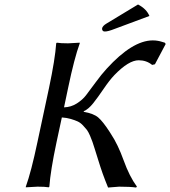

<svg xmlns="http://www.w3.org/2000/svg" viewBox="-20 -840 766 864"><path d="M601.1 -819.8Q639.6 -799.8 652.3 -768.1L496.1 -710Q465.3 -697.8 451.2 -698.2Q444.8 -698.2 441.7 -702.6Q438.5 -707 439.5 -712.9Q441.9 -723.6 459 -733.9ZM200.7 -444.8Q228 -574.2 232.9 -645L235.8 -647.9Q252.4 -645 286.1 -645L338.9 -647.9V-645Q314.5 -578.6 286.6 -444.8L268.1 -356.9Q299.8 -357.9 325.7 -374.5Q351.6 -391.1 366.9 -411.1Q382.3 -431.2 409.7 -468.5Q437 -505.9 460 -530.8Q575.7 -657.7 667 -658.2Q674.8 -658.2 680.2 -657.7Q685.5 -657.2 690.9 -656.2Q696.3 -655.3 699.2 -654.5Q702.1 -653.8 709.5 -651.6Q716.8 -649.4 721.7 -647.9L725.6 -642.1L677.2 -550.8L664.6 -547.9Q639.2 -568.8 604 -568.8Q559.1 -568.8 494.6 -502Q472.7 -479 446.5 -440.4Q420.4 -401.9 399.2 -375.2Q377.9 -348.6 357.4 -339.8L356.4 -336.9Q401.4 -329.1 422.1 -311.3Q442.9 -293.5 472.7 -247.6Q477.1 -240.7 479.5 -236.8Q510.7 -189.9 536.6 -117.9Q562.5 -45.9 596.2 0L592.3 3.9Q566.9 0 516.1 0Q513.2 0 466.3 3.9Q452.1 -30.8 442.1 -58.8Q432.1 -86.9 421.1 -122.8Q410.2 -158.7 406.7 -168.9Q399.4 -191.4 396.2 -201.2Q393.1 -210.9 385.3 -229Q377.4 -247.1 371.1 -255.4Q364.7 -263.7 353.5 -275.6Q342.3 -287.6 329.6 -293.5Q316.9 -299.3 298.6 -304.7Q280.3 -310.1 258.3 -311.5L234.4 -200.2Q207 -70.8 202.1 0L199.2 2.9Q182.6 0 148.9 0L96.2 2.9V0Q120.6 -67.9 148.4 -200.2Z"/></svg>

Font: Linux Biolinum
Style: Italic
Weight: 400
Italic angle: -12°
Designer: Philipp H. Poll
Foundry: Philipp H. Poll
Version: Version 1.1.3 ; ttfautohint (v0.9)